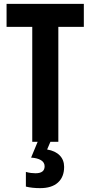

<svg xmlns="http://www.w3.org/2000/svg" viewBox="-20 -734 469 994"><path d="M282 0H147V-595H14V-714H414V-595H282ZM312 130Q312 182 280 211Q248 240 188 240Q146 240 114 232V156Q128 160 140.5 161.5Q153 163 164 163Q211 163 211 127Q211 107 192.5 95.5Q174 84 141 82L175 0H241L224 40Q266 47 289 70.5Q312 94 312 130Z"/></svg>

Font: Noto Sans ExtraCondensed
Style: Bold
Weight: 700
Width: 2
Designer: Monotype Design Team
Foundry: Monotype Imaging Inc.
Version: Version 2.013; ttfautohint (v1.8.4.7-5d5b)